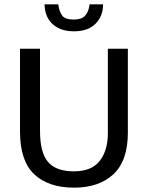

<svg xmlns="http://www.w3.org/2000/svg" viewBox="-20 -854 680 883"><path d="M72 -630H164V-253Q164 -152 201 -109Q238 -66 320 -66Q401 -66 438.5 -114Q476 -162 476 -241V-630H568V-244Q568 -115 502 -53Q436 9 320 9Q203 9 137.5 -52.5Q72 -114 72 -249ZM248 -834Q252 -802 265.5 -783Q279 -764 320 -764Q355 -764 371.5 -782Q388 -800 392 -834H454Q454 -780 419.5 -745Q385 -710 320 -710Q284 -710 258.5 -720.5Q233 -731 216.5 -748.5Q200 -766 192.5 -788.5Q185 -811 185 -834Z"/></svg>

Font: Mukta Malar
Style: Regular
Weight: 400
Designer: Aadarsh Rajan, Girish Dalvi, Yashodeep Gholap
Foundry: Ek Type
Version: Version 2.538;PS 1.000;hotconv 16.6.51;makeotf.lib2.5.65220;